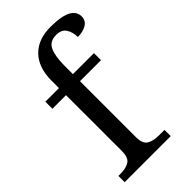

<svg xmlns="http://www.w3.org/2000/svg" viewBox="-236 -841 911 911"><g transform="rotate(-45 219.5 -385.0)"><path d="M297.9 -42H335.9V0H26.9V-42H40Q77.6 -42 99.9 -55.7Q122.1 -69.3 122.1 -113.8V-488.8H30.8V-536.1H122.1V-585.9Q122.1 -674.3 169.4 -722.7Q215.8 -770 298.8 -770Q337.9 -770 364.7 -764.9Q391.6 -759.8 408.2 -750.5Q439 -732.9 439 -700.2Q439 -672.4 415.3 -658.2Q391.6 -644 356.9 -644Q356.9 -676.8 342 -700.4Q327.1 -724.1 291 -724.1Q246.6 -724.1 231.2 -689.5Q215.8 -654.8 215.8 -595.2V-536.1H356.9V-488.8H215.8V-113.8Q215.8 -69.3 238.3 -55.7Q260.7 -42 297.9 -42Z"/></g></svg>

Font: Koh Santepheap
Style: Regular
Weight: 400
Designer: Danh Hong
Version: Version 2.002; ttfautohint (v1.8.3)